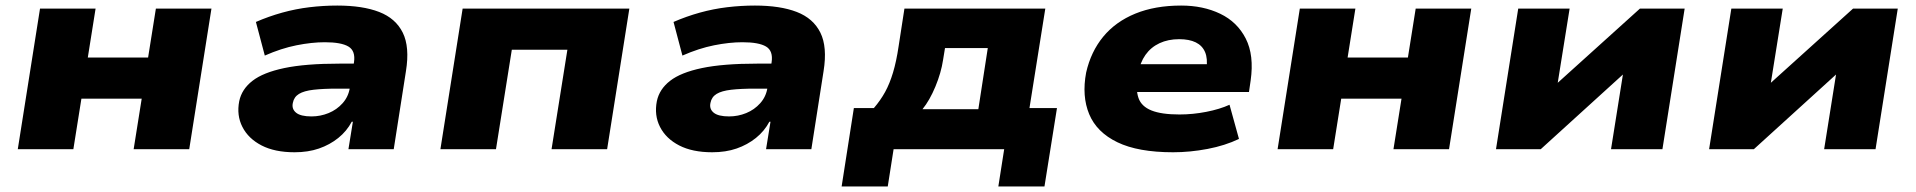

<svg xmlns="http://www.w3.org/2000/svg" viewBox="-20 -537 6894 691"><path d="M44 0 124 -506H324L296 -330H513L541 -506H741L661 0H461L490 -182H273L244 0Z M1040 11Q969 11 921.5 -13.5Q874 -38 852.5 -80Q831 -122 841 -173Q850 -216 888.5 -246Q927 -276 1003 -292Q1079 -308 1202 -308H1279L1265 -218H1195Q1143 -218 1108.5 -214Q1074 -210 1056 -199Q1038 -188 1034 -167Q1029 -145 1045.5 -131.5Q1062 -118 1101 -118Q1133 -118 1162.5 -130Q1192 -142 1213 -165.5Q1234 -189 1239 -221L1254 -313Q1260 -354 1234 -369.5Q1208 -385 1149 -385Q1102 -385 1047 -374Q992 -363 933 -337L901 -458Q947 -478 995.5 -491.5Q1044 -505 1094 -511Q1144 -517 1194 -517Q1285 -517 1344.5 -494Q1404 -471 1429.5 -419.5Q1455 -368 1441 -281L1397 0H1234L1250 -99H1246Q1228 -65 1197.5 -40.5Q1167 -16 1128 -2.5Q1089 11 1040 11Z M1565 0 1645 -506H2245L2165 0H1965L2022 -358H1822L1765 0Z M2543 11Q2472 11 2424.5 -13.5Q2377 -38 2355.5 -80Q2334 -122 2344 -173Q2353 -216 2391.5 -246Q2430 -276 2506 -292Q2582 -308 2705 -308H2782L2768 -218H2698Q2646 -218 2611.5 -214Q2577 -210 2559 -199Q2541 -188 2537 -167Q2532 -145 2548.5 -131.5Q2565 -118 2604 -118Q2636 -118 2665.5 -130Q2695 -142 2716 -165.5Q2737 -189 2742 -221L2757 -313Q2763 -354 2737 -369.5Q2711 -385 2652 -385Q2605 -385 2550 -374Q2495 -363 2436 -337L2404 -458Q2450 -478 2498.5 -491.5Q2547 -505 2597 -511Q2647 -517 2697 -517Q2788 -517 2847.5 -494Q2907 -471 2932.5 -419.5Q2958 -368 2944 -281L2900 0H2737L2753 -99H2749Q2731 -65 2700.5 -40.5Q2670 -16 2631 -2.5Q2592 11 2543 11Z M3009 134 3053 -148H3125Q3149 -176 3165.5 -206Q3182 -236 3194 -276Q3206 -316 3214 -370L3235 -506H3742L3685 -148H3784L3739 134H3573L3594 0H3196L3175 134ZM3300 -144H3501L3535 -364H3381L3374 -321Q3367 -275 3346.5 -225.5Q3326 -176 3300 -144Z M4202 11Q4076 11 4001.5 -25Q3927 -61 3900 -126Q3873 -191 3889 -276Q3906 -351 3950.5 -405Q3995 -459 4066 -488Q4137 -517 4231 -517Q4310 -517 4371.5 -487.5Q4433 -458 4463.5 -398Q4494 -338 4481 -247L4475 -206H4039L4055 -306H4338L4322 -289Q4327 -326 4317 -349.5Q4307 -373 4283.5 -384.5Q4260 -396 4224 -396Q4184 -396 4153 -381.5Q4122 -367 4102.5 -339.5Q4083 -312 4076 -272L4074 -260Q4067 -214 4077.5 -184Q4088 -154 4124 -139.5Q4160 -125 4225 -125Q4273 -125 4321.5 -134.5Q4370 -144 4405 -160L4439 -37Q4389 -13 4326 -1Q4263 11 4202 11Z M4578 0 4658 -506H4858L4830 -330H5047L5075 -506H5275L5195 0H4995L5024 -182H4807L4778 0Z M5364 0 5444 -506H5629L5583 -219H5564L5882 -506H6043L5963 0H5778L5824 -289H5843L5525 0Z M6131 0 6211 -506H6396L6350 -219H6331L6649 -506H6810L6730 0H6545L6591 -289H6610L6292 0Z"/></svg>

Font: Nunito Sans 7pt SemiExpanded Black
Style: Italic
Weight: 900
Width: 6
Italic angle: -9°
Designer: Vernon Adams
Foundry: Vernon Adams
Version: Version 3.101;gftools[0.9.27]